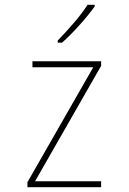

<svg xmlns="http://www.w3.org/2000/svg" viewBox="-20 -785 540 805"><path d="M240 -606Q275 -637 313.5 -680Q352 -723 377 -758V-765H347Q324 -729 290 -689.5Q256 -650 222 -615V-606ZM404 0V-25H127L404 -509V-528H116V-503H371L95 -21V0Z"/></svg>

Font: Noto Sans Mono UI Condensed Thin
Style: Regular
Weight: 250
Width: 3
Designer: Monotype Design team
Foundry: Monotype Imaging Inc.
Version: 1.000